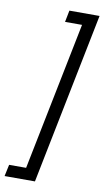

<svg xmlns="http://www.w3.org/2000/svg" viewBox="-111 -806 536 990"><g transform="rotate(10 157.5 -311.0)"><path d="M169 -760H327L147 138H-12L1 77H90L246 -699H157Z"/></g></svg>

Font: Aneliza
Style: Italic
Weight: 400
Italic angle: -11.31°
Designer: Mike Abbink, Paul van der Laan, Pieter van Rosmalen
Foundry: Bold Monday
Version: Version 3.0